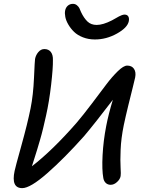

<svg xmlns="http://www.w3.org/2000/svg" viewBox="-20 -970 747 987"><path d="M467.8 -767.1Q434.6 -767.1 406.5 -778.1Q378.4 -789.1 360.8 -806.2Q343.3 -823.2 331.3 -843.8Q319.3 -864.3 315.7 -883.1Q312 -901.9 314.9 -916Q317.9 -931.2 328.6 -940.7Q339.4 -950.2 355 -950.2Q366.7 -950.2 375.5 -942.9Q384.3 -935.5 387.9 -928.2Q391.6 -920.9 397 -907.2Q411.1 -877.4 429.4 -859.6Q447.8 -841.8 477.1 -841.8Q509.3 -841.8 555.2 -865.2Q562.5 -869.1 574 -875.7Q585.4 -882.3 591.8 -885.7Q598.1 -889.2 606.2 -892.1Q614.3 -895 620.1 -895Q633.8 -895 639.4 -885.7Q645 -876.5 642.1 -860.8Q635.3 -827.6 581.1 -797.4Q526.9 -767.1 467.8 -767.1ZM94.2 -2.9Q36.1 -2.9 55.2 -91.8Q58.1 -107.4 89.6 -220.5Q121.1 -333.5 137.2 -413.1Q150.9 -481 154.8 -570.3Q158.7 -659.7 160.2 -667Q164.1 -687 177.2 -702.4Q190.4 -717.8 208 -717.8Q230 -717.8 241.5 -702.6Q252.9 -687.5 252 -661.1Q252.9 -621.6 242.9 -534.7Q232.9 -447.8 216.8 -376Q209.5 -342.8 201.9 -311.3Q194.3 -279.8 185.5 -249.8Q176.8 -219.7 171.1 -201.2Q165.5 -182.6 156 -153.1Q146.5 -123.5 144 -115.2Q250 -197.3 373 -337.9Q407.2 -377.9 453.1 -438.7Q499 -499.5 527.3 -537.1Q555.7 -574.7 585.4 -603.8Q615.2 -632.8 633.8 -632.8Q657.7 -632.8 668.9 -616Q680.2 -599.1 674.8 -571.8Q673.3 -563.5 663.3 -523.9Q653.3 -484.4 639.4 -427.5Q625.5 -370.6 616.2 -326.2Q602.5 -258.8 600.1 -200.7Q597.7 -142.6 599.9 -108.4Q602.1 -74.2 600.1 -64.9Q597.2 -48.3 581.5 -34.2Q565.9 -20 548.8 -20Q534.2 -20 524.2 -29.1Q514.2 -38.1 511.2 -54.2Q503.4 -96.7 507.3 -171.4Q511.2 -246.1 525.9 -321.8Q537.6 -382.8 560.1 -457Q470.2 -338.9 412.1 -270Q310.5 -156.2 223.1 -79.6Q135.7 -2.9 94.2 -2.9Z"/></svg>

Font: Shantell Sans Irregular
Style: Italic
Weight: 400
Italic angle: -11.31°
Designer: Stephen Nixon, Anya Danilova, Shantell Martin
Foundry: Arrow Type
Version: Version 1.006;[9816181b4]